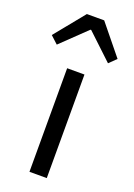

<svg xmlns="http://www.w3.org/2000/svg" viewBox="-192 -887 658 946"><g transform="rotate(20 137.5 -413.5)"><path d="M91.8 0V-543H182.6V0ZM-35.2 -670.9 91.8 -827.1H182.6L309.6 -670.9L272.5 -634.8L138.7 -760.7H134.8L3.9 -634.8Z"/></g></svg>

Font: Taipei Sans TC Beta
Style: Regular
Weight: 400
Designer: JT Foundry
Foundry: JT Foundry
Version: Version 1.000